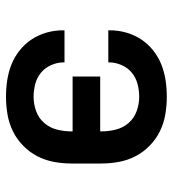

<svg xmlns="http://www.w3.org/2000/svg" viewBox="12 -580 576 640"><g transform="rotate(90 300.0 -260.0)"><path d="M303 8Q275 8 248 4Q221 0 195.5 -10Q170 -20 148 -37.5Q126 -55 111 -78Q96 -101 88.5 -127.5Q81 -154 81 -182V-187H188V-184Q188 -163 197 -142.5Q206 -122 222.5 -108.5Q239 -95 260 -89.5Q281 -84 303 -84Q327 -84 350.5 -92.5Q374 -101 390 -119.5Q406 -138 412 -162Q418 -186 418 -210V-214H235V-306H418V-310Q418 -334 412 -358Q406 -382 390 -400.5Q374 -419 350.5 -427.5Q327 -436 303 -436Q281 -436 260 -430.5Q239 -425 222.5 -411.5Q206 -398 197 -377.5Q188 -357 188 -336V-333H81V-338Q81 -366 88.5 -392.5Q96 -419 111 -442Q126 -465 148 -482.5Q170 -500 195.5 -510Q221 -520 248 -524Q275 -528 303 -528Q332 -528 361.5 -523Q391 -518 417.5 -505Q444 -492 465.5 -471Q487 -450 500.5 -424Q514 -398 519.5 -369Q525 -340 525 -310V-210Q525 -180 519.5 -151Q514 -122 500.5 -96Q487 -70 465.5 -49Q444 -28 417.5 -15Q391 -2 361.5 3Q332 8 303 8Z"/></g></svg>

Font: Iosevka Aile Semibold
Style: Regular
Weight: 600
Designer: Belleve Invis
Foundry: Belleve Invis
Version: Version 31.1.0; ttfautohint (v1.8.4)